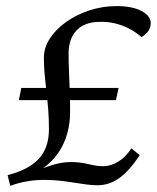

<svg xmlns="http://www.w3.org/2000/svg" viewBox="-20 -602 515 630"><path d="M42 -273.4 49.8 -313.5H369.1L360.4 -273.4ZM13.7 7.8 4.9 -27.3Q74.2 -44.9 107.4 -81.1Q140.6 -117.2 140.6 -177.7Q140.6 -211.9 138.2 -242.7Q135.7 -273.4 132.3 -301.8Q128.9 -330.1 126.5 -357.4Q124 -384.8 124 -413.1Q124 -445.3 143.6 -475.6Q163.1 -505.9 196.8 -529.8Q230.5 -553.7 273.4 -567.9Q316.4 -582 362.3 -582Q414.1 -582 444.3 -565.9Q474.6 -549.8 474.6 -526.4Q474.6 -498 444.3 -480.5Q423.8 -498 401.4 -509.3Q378.9 -520.5 354.5 -525.9Q330.1 -531.2 304.7 -530.3Q256.8 -529.3 231 -502Q205.1 -474.6 205.1 -426.8Q205.1 -395.5 206.5 -364.3Q208 -333 209 -300.8Q210 -268.6 210 -234.4Q210 -198.2 201.2 -166Q192.4 -133.8 175.8 -107.4Q159.2 -81.1 134.3 -60.1Q109.4 -39.1 76.2 -23.4L79.1 -33.2Q113.3 -47.9 136.7 -55.7Q160.2 -63.5 177.2 -66.9Q194.3 -70.3 212.9 -70.3Q242.2 -70.3 270 -63.5Q297.9 -56.6 318.4 -56.6Q343.8 -56.6 368.2 -71.8Q392.6 -86.9 411.1 -115.2L438.5 -92.8Q403.3 -40 370.6 -17.1Q337.9 5.9 299.8 5.9Q283.2 5.9 264.6 3.4Q246.1 1 224.6 -2.4Q203.1 -5.9 178.7 -8.8Q154.3 -11.7 125 -11.7Q94.7 -11.7 67.4 -6.8Q40 -2 13.7 7.8Z"/></svg>

Font: Crimson Pro Light
Style: Italic
Weight: 300
Italic angle: -12°
Designer: Jacques Le Bailly
Foundry: Baron von Fonthausen
Version: Version 1.003